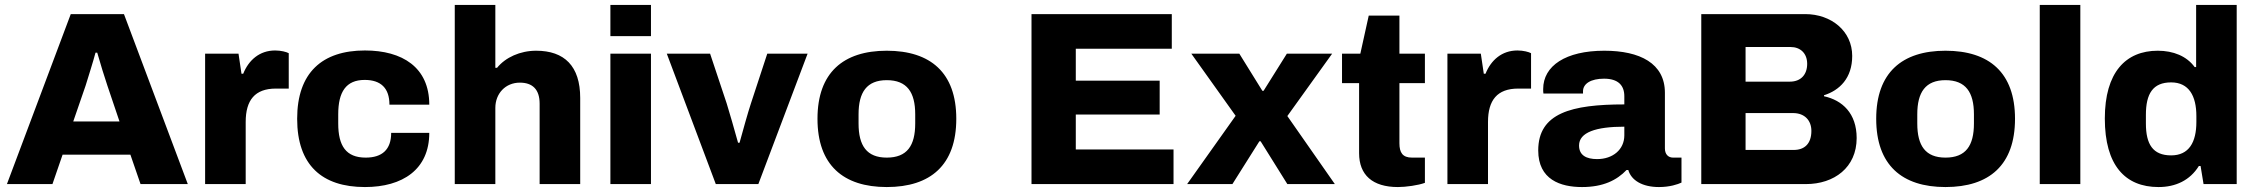

<svg xmlns="http://www.w3.org/2000/svg" viewBox="-20 -744 9123 776"><path d="M8 0H192L233 -119H507L548 0H739L481 -687H266ZM276 -253 326 -398C337 -434 356 -493 366 -531H373C384 -492 404 -427 414 -398L463 -253Z M809 0H973V-251C973 -339 1010 -386 1095 -386H1147V-529C1138 -534 1116 -540 1092 -540C1029 -540 985 -501 963 -446H956L944 -527H809Z M1455 12C1607 12 1715 -59 1715 -207H1561C1561 -139 1524 -107 1458 -107C1378 -107 1347 -155 1347 -245V-282C1347 -372 1378 -421 1454 -421C1519 -421 1554 -388 1554 -321H1715C1715 -472 1606 -540 1455 -540C1282 -540 1181 -450 1181 -264C1181 -77 1281 12 1455 12Z M1818 0H1982V-308C1982 -366 2023 -410 2081 -410C2132 -410 2161 -383 2161 -325V0H2325V-348C2325 -477 2261 -539 2147 -539C2082 -539 2023 -512 1989 -470H1982V-724H1818Z M2447 -598H2611V-724H2447ZM2447 0H2611V-527H2447Z M2873 0H3045L3244 -527H3081L3015 -326C3003 -290 2982 -214 2969 -167H2963C2949 -217 2927 -295 2917 -326L2850 -527H2675Z M3564 12C3741 12 3845 -77 3845 -264C3845 -450 3741 -539 3564 -539C3388 -539 3284 -450 3284 -264C3284 -77 3388 12 3564 12ZM3564 -107C3483 -107 3450 -155 3450 -245V-282C3450 -371 3483 -420 3564 -420C3646 -420 3679 -371 3679 -282V-245C3679 -155 3646 -107 3564 -107Z M4149 0H4723V-140H4328V-281H4667V-418H4328V-547H4716V-687H4149Z M4778 0H4961L5070 -173H5075L5183 0H5375L5183 -275L5364 -527H5181L5087 -377H5082L4989 -527H4795L4974 -276Z M5630 12C5662 12 5712 5 5739 -5V-107H5687C5649 -107 5636 -127 5636 -165V-408H5739V-527H5636V-681H5512L5478 -527H5404V-408H5473V-125C5473 -37 5527 12 5630 12Z M5830 0H5994V-251C5994 -339 6031 -386 6116 -386H6168V-529C6159 -534 6137 -540 6113 -540C6050 -540 6006 -501 5984 -446H5977L5965 -527H5830Z M6374 12C6460 12 6515 -16 6554 -57H6561C6573 -15 6618 12 6685 12C6729 12 6761 1 6776 -6V-107H6742C6722 -107 6709 -121 6709 -144V-369C6709 -488 6608 -539 6464 -539C6308 -539 6217 -478 6217 -384C6217 -377 6217 -372 6218 -366H6378V-375C6378 -406 6410 -426 6463 -426C6520 -426 6545 -399 6545 -355V-322C6331 -322 6197 -287 6197 -136C6197 -18 6287 12 6374 12ZM6435 -101C6392 -101 6362 -116 6362 -156C6362 -209 6430 -232 6545 -232V-197C6545 -140 6499 -101 6435 -101Z M6856 0H7279C7393 0 7484 -67 7484 -186C7484 -286 7426 -339 7352 -355V-359C7415 -379 7466 -428 7466 -518C7466 -618 7382 -687 7276 -687H6856ZM7035 -414V-554H7217C7256 -554 7284 -529 7284 -486C7284 -442 7258 -414 7214 -414ZM7035 -138V-287H7227C7274 -287 7301 -257 7301 -215C7301 -162 7272 -138 7230 -138Z M7843 12C8020 12 8124 -77 8124 -264C8124 -450 8020 -539 7843 -539C7667 -539 7563 -450 7563 -264C7563 -77 7667 12 7843 12ZM7843 -107C7762 -107 7729 -155 7729 -245V-282C7729 -371 7762 -420 7843 -420C7925 -420 7958 -371 7958 -282V-245C7958 -155 7925 -107 7843 -107Z M8224 0H8388V-724H8224Z M8704 12C8773 12 8831 -15 8867 -73H8874L8886 0H9020V-724H8856V-473H8850C8818 -517 8764 -539 8701 -539C8571 -539 8487 -451 8487 -265C8487 -76 8569 12 8704 12ZM8755 -116C8681 -116 8653 -161 8653 -245V-280C8653 -365 8681 -411 8755 -411C8827 -411 8857 -356 8857 -275V-251C8857 -169 8827 -116 8755 -116Z"/></svg>

Font: Archivo ExtraBold
Style: Regular
Weight: 800
Designer: Hector Gatti
Foundry: Omnibus-Type
Version: Version 2.001